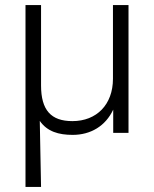

<svg xmlns="http://www.w3.org/2000/svg" viewBox="-20 -521 605 753"><path d="M80 212H141L136 -47C165 -5 210 8 265 8C336 8 394 -27 424 -91V0H484V-501H423V-212C423 -111 359 -46 264 -46C180 -46 141 -89 141 -186V-501H80Z"/></svg>

Font: Poppy and Pepper Light
Style: Regular
Weight: 300
Designer: Thy Ha
Foundry: Thy Ha
Version: Version 0.001;Glyphs 3.2 (3227)